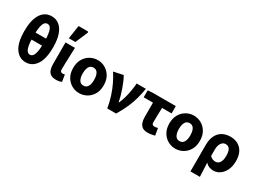

<svg xmlns="http://www.w3.org/2000/svg" viewBox="-33 -1613 3547 2623"><g transform="rotate(30 1740.5 -301.0)"><path d="M274.7 12Q172.9 12 110.6 -78.6Q48.2 -169.1 48.2 -352.5Q48.2 -474.4 76.7 -554.5Q105.2 -634.6 156 -673.6Q206.8 -712.6 274.7 -712.6Q342.6 -712.6 393.4 -673.2Q444.2 -633.8 472.7 -554.1Q501.2 -474.4 501.2 -352.5Q501.2 -169.1 438.9 -78.6Q376.6 12 274.7 12ZM274.7 -106.6Q298.1 -106.6 317.3 -126.8Q336.5 -147 347.6 -200.4Q358.8 -253.8 358.8 -352.5Q358.8 -427.2 352.3 -474.3Q345.9 -521.4 334.5 -547.6Q323.2 -573.8 307.6 -583.9Q292.1 -593.9 274.7 -593.9Q257.4 -593.9 241.8 -583.9Q226.3 -573.8 214.9 -547.6Q203.6 -521.4 197.1 -474.3Q190.6 -427.2 190.6 -352.5Q190.6 -253.8 201.8 -200.4Q213 -147 232.1 -126.8Q251.3 -106.6 274.7 -106.6ZM127.2 -297.6V-408H422.2V-297.6Z M755 11.3Q700.1 11.3 669.6 -9.3Q639 -29.9 626.4 -67.6Q613.7 -105.4 613.7 -155.9V-496.1H762.3Q760.5 -438.1 758 -373.5Q755.4 -308.8 753.7 -250.1Q752.1 -191.3 752.1 -149.9Q752.1 -126.2 762.6 -116.8Q773 -107.3 793.3 -107.3Q799.5 -107.3 808.3 -108.8Q817.2 -110.3 824.6 -113.3L842.1 -4.9Q826.1 1.4 806.3 6.3Q786.6 11.3 755 11.3ZM624.1 -568.2 656.5 -779.4H802.6L811.2 -763.9L727.2 -568.2Z M1118.5 12Q1055.4 12 1000.6 -18.6Q945.9 -49.3 911.9 -107.4Q877.9 -165.4 877.9 -247.9Q877.9 -330.5 911.9 -388.6Q945.9 -446.7 1000.6 -477.4Q1055.4 -508.1 1118.5 -508.1Q1181.6 -508.1 1236.3 -477.4Q1291.1 -446.7 1325.1 -388.6Q1359.1 -330.5 1359.1 -247.9Q1359.1 -165.4 1325.1 -107.4Q1291.1 -49.3 1236.3 -18.6Q1181.6 12 1118.5 12ZM1118.5 -106.6Q1164.7 -106.6 1186.6 -145Q1208.4 -183.3 1208.4 -247.9Q1208.4 -291 1198.9 -323Q1189.3 -354.9 1169.3 -372.2Q1149.2 -389.5 1118.5 -389.5Q1087.7 -389.5 1067.7 -372.2Q1047.6 -354.9 1038.1 -323Q1028.5 -291 1028.5 -247.9Q1028.5 -183.3 1050.5 -145Q1072.4 -106.6 1118.5 -106.6Z M1558.2 0Q1543.8 -91.9 1515.8 -178.4Q1487.8 -264.8 1451.2 -340.3Q1414.5 -415.8 1374.8 -476.4L1524.8 -508.1Q1544.7 -475 1564 -429.8Q1583.2 -384.6 1600.5 -335.1Q1617.9 -285.5 1631.1 -237.5Q1644.3 -189.5 1651.6 -149.8H1655.6Q1680.5 -206.1 1696.6 -264Q1712.7 -321.9 1722.2 -380.4Q1731.7 -439 1736.2 -496.1H1881.9Q1866.8 -408.4 1845.2 -329.8Q1823.6 -251.2 1788.1 -171.4Q1752.6 -91.7 1697.7 0Z M2198.6 11.3Q2146.4 11.3 2116.1 -9.6Q2085.9 -30.4 2072.8 -68.7Q2059.7 -107 2059.7 -158.4V-380.8H1913V-490.5L1987.2 -496.1H2353.4V-380.8H2203.4Q2200.7 -316.9 2199.4 -256.7Q2198.1 -196.5 2198.1 -152.4Q2198.1 -127.4 2208.9 -117.4Q2219.7 -107.3 2236.8 -107.3Q2250.3 -107.3 2262.9 -109.4Q2275.6 -111.5 2292 -115.3L2311.2 -5.3Q2287.7 1 2259.3 6.1Q2230.9 11.3 2198.6 11.3Z M2635.5 12Q2572.4 12 2517.6 -18.6Q2462.9 -49.3 2428.9 -107.4Q2394.9 -165.4 2394.9 -247.9Q2394.9 -330.5 2428.9 -388.6Q2462.9 -446.7 2517.6 -477.4Q2572.4 -508.1 2635.5 -508.1Q2698.6 -508.1 2753.3 -477.4Q2808.1 -446.7 2842.1 -388.6Q2876.1 -330.5 2876.1 -247.9Q2876.1 -165.4 2842.1 -107.4Q2808.1 -49.3 2753.3 -18.6Q2698.6 12 2635.5 12ZM2635.5 -106.6Q2681.7 -106.6 2703.6 -145Q2725.4 -183.3 2725.4 -247.9Q2725.4 -291 2715.9 -323Q2706.3 -354.9 2686.3 -372.2Q2666.2 -389.5 2635.5 -389.5Q2604.7 -389.5 2584.7 -372.2Q2564.6 -354.9 2555.1 -323Q2545.5 -291 2545.5 -247.9Q2545.5 -183.3 2567.5 -145Q2589.4 -106.6 2635.5 -106.6Z M2972.7 176.7V-237.2Q2972.7 -331.5 3003.9 -391.3Q3035.1 -451 3088.7 -479.6Q3142.2 -508.1 3209.9 -508.1Q3318.2 -508.1 3379.8 -442Q3441.4 -376 3441.4 -255.9Q3441.4 -170.8 3411.8 -110.8Q3382.1 -50.8 3335.1 -19.4Q3288 12 3235.6 12Q3204.6 12 3171.1 -0.1Q3137.7 -12.3 3111.1 -43.3Q3112.9 -5.2 3114.7 31.6Q3116.4 68.4 3118 104.3Q3119.7 140.2 3121.3 176.7ZM3201.3 -108.3Q3225.7 -108.3 3246.2 -123.4Q3266.7 -138.4 3278.8 -170.7Q3290.8 -202.9 3290.8 -254.2Q3290.8 -298.8 3281.3 -328.4Q3271.8 -358 3252.8 -372.9Q3233.8 -387.8 3204.6 -387.8Q3177.4 -387.8 3156.4 -371Q3135.4 -354.2 3123.4 -323.5Q3111.5 -292.8 3111.5 -250.6V-148.1Q3134 -123.8 3156.4 -116Q3178.8 -108.3 3201.3 -108.3Z"/></g></svg>

Font: Source Sans 3
Style: Regular
Weight: 200
Designer: Paul D. Hunt
Foundry: Adobe
Version: Version 3.046;hotconv 1.0.118;makeotfexe 2.5.65603